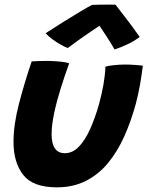

<svg xmlns="http://www.w3.org/2000/svg" viewBox="-20 -775 633 824"><path d="M432.5 -489Q446 -493 470.2 -495.5Q494.5 -498 516.5 -498Q535 -498 557.2 -496.5Q579.5 -495 593 -493Q588 -452.5 580.8 -411.2Q573.5 -370 563 -330Q543 -256.5 514 -191.2Q485 -126 444.5 -76.5Q404 -27 349.2 1Q294.5 29 224 29Q121.5 29 79.8 -24.2Q38 -77.5 38 -166Q38 -240 61.5 -330.2Q85 -420.5 116 -511.5Q129.5 -512.5 150.8 -513.2Q172 -514 189.5 -513.5Q214.5 -513 239 -510.5Q263.5 -508 277 -503.5Q258.5 -453 241 -397.2Q223.5 -341.5 212.5 -289.8Q201.5 -238 201.5 -199Q201.5 -117.5 258.5 -117.5Q291.5 -117.5 318.5 -145.5Q345.5 -173.5 366.8 -221Q388 -268.5 404.5 -326.5Q416.5 -370 423.8 -411Q431 -452 432.5 -489ZM475.5 -755Q489.5 -737 508.8 -712.2Q528 -687.5 546.8 -662Q565.5 -636.5 579.5 -616.5Q555.5 -598 525.2 -584Q495 -570 471.5 -563Q456.5 -589.5 436.5 -620Q416.5 -650.5 407 -664.5Q393 -655.5 369 -639Q345 -622.5 318.5 -603.8Q292 -585 271 -569Q258.5 -573 239.8 -583.8Q221 -594.5 203.2 -607.8Q185.5 -621 176 -632.5Q212 -656 252 -681Q292 -706 325.5 -726Q359 -746 375 -754Q383.5 -754.5 403.5 -754.8Q423.5 -755 444 -755.2Q464.5 -755.5 475.5 -755Z"/></svg>

Font: Grandstander
Style: Bold Italic
Weight: 700
Italic angle: -15°
Designer: Tyler Finck
Foundry: Etcetera Type Co
Version: Version 1.200; ttfautohint (v1.8.3)